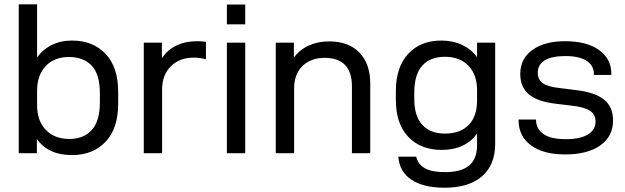

<svg xmlns="http://www.w3.org/2000/svg" viewBox="-20 -710 2898 890"><path d="M217.8 -9.8Q176.3 -29.3 150.9 -65.9V0H66.9V-689.9H151.9V-442.9Q175.8 -479 219.2 -501Q260.7 -522 314 -522Q411.1 -522 469.7 -460Q527.8 -398.4 527.8 -284.2V-230Q527.8 -114.7 469.7 -53.2Q411.1 8.8 314 8.8Q257.8 8.8 217.8 -9.8ZM405.8 -107.9Q442.9 -149.4 442.9 -233.9V-279.8Q442.9 -364.3 405.8 -404.8Q368.2 -445.8 299.8 -445.8Q231 -445.8 191.4 -403.3Q151.9 -360.8 151.9 -289.1V-222.2Q151.9 -150.4 191.9 -108.4Q232.4 -65.9 301.8 -65.9Q368.2 -65.9 405.8 -107.9Z M646.5 -512.2H730.5V-439.9Q755.4 -479 798.8 -499.5Q839.8 -519 893.6 -519Q915.5 -519 934.6 -516.1V-435.1Q908.2 -442.9 878.4 -442.9Q812 -442.9 772 -402.8Q731.4 -362.3 731.4 -294.9V0H646.5Z M1031.7 -689H1116.7V-597.2H1031.7ZM1031.7 -512.2H1116.7V0H1031.7Z M1258.3 -512.2H1342.3V-442.9Q1368.7 -479.5 1411.6 -499Q1453.1 -518.1 1505.4 -518.1Q1596.7 -518.1 1646.5 -465.8Q1696.3 -414.1 1696.3 -321.8V0H1611.3V-311Q1611.3 -376 1579.1 -409.2Q1546.9 -441.9 1484.4 -441.9Q1420.9 -441.9 1381.8 -403.8Q1343.3 -365.7 1343.3 -299.8V0H1258.3Z M1826.2 16.1H1909.2Q1918 52.7 1950.2 70.3Q1982.4 87.9 2042 87.9Q2118.2 87.9 2154.8 57.1Q2191.4 26.4 2191.4 -38.1V-91.8Q2167.5 -55.2 2124 -34.7Q2083 -15.1 2027.3 -15.1Q1930.2 -15.1 1872.6 -75.7Q1814.9 -136.2 1814.9 -247.1V-286.1Q1814.9 -398.9 1872.1 -460.4Q1929.2 -522 2025.4 -522Q2079.6 -522 2122.6 -501.5Q2166.5 -480.5 2191.4 -444.8V-512.2H2275.4V-43.9Q2275.4 54.2 2214.8 106.9Q2153.3 160.2 2041 160.2Q1943.4 160.2 1887.7 123.5Q1832 86.9 1826.2 16.1ZM2191.4 -245.1V-292Q2191.4 -363.3 2151.9 -404.8Q2112.3 -446.8 2042 -446.8Q1974.1 -446.8 1937 -405.3Q1900.4 -364.3 1900.4 -280.8V-252Q1900.4 -171.4 1937.5 -131.3Q1975.1 -90.8 2042 -90.8Q2114.3 -90.8 2152.8 -130.9Q2191.4 -170.9 2191.4 -245.1Z M2383.8 -152.8V-155.8H2464.8V-153.8Q2464.8 -113.3 2499 -88.9Q2532.2 -64.9 2604 -64.9Q2668 -64.9 2704.1 -85.9Q2740.7 -107.4 2740.7 -147Q2740.7 -179.7 2714.4 -196.8Q2686.5 -214.4 2629.9 -220.2L2556.6 -229Q2471.2 -239.3 2431.6 -272.5Q2391.6 -306.2 2391.6 -367.2Q2391.6 -438 2447.8 -478.5Q2503.9 -519 2599.6 -519Q2699.7 -519 2756.8 -478Q2814 -437 2814 -367.2V-362.8H2732.9V-366.2Q2732.9 -407.2 2698.2 -428.7Q2663.6 -450.2 2600.6 -450.2Q2537.6 -450.2 2504.9 -430.2Q2472.7 -410.2 2472.7 -373Q2472.7 -341.8 2495.6 -324.7Q2518.6 -307.6 2574.7 -301.8L2652.8 -292Q2738.3 -281.7 2780.3 -248Q2821.8 -214.4 2821.8 -151.9Q2821.8 -77.6 2762.2 -35.6Q2703.1 5.9 2599.6 5.9Q2498 5.9 2440.9 -36.6Q2383.8 -79.1 2383.8 -152.8Z"/></svg>

Font: D-DIN Exp
Style: Regular
Weight: 400
Width: 7
Designer: Charles Nix
Foundry: Datto Inc.
Version: Version 1.00